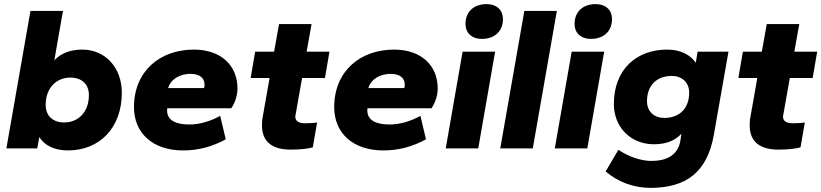

<svg xmlns="http://www.w3.org/2000/svg" viewBox="-20 -721 3991 933"><path d="M310 10C466 10 572 -102 572 -270C572 -394 490 -480 380 -480C320 -480 275 -461 244 -428L286 -668H128L11 0H161L171 -55C195 -16 242 10 310 10ZM292 -126C237 -126 202 -158 202 -211C202 -294 254 -344 322 -344C377 -344 412 -312 412 -259C412 -176 360 -126 292 -126Z M870 10C946 10 1013 -9 1077 -44L1050 -158C1005 -133 952 -116 900 -116C835 -116 792 -136 792 -184C792 -189 792 -192 793 -195H1104C1123 -223 1134 -259 1134 -291C1134 -403 1054 -480 922 -480C758 -480 631 -376 631 -200C631 -77 719 10 870 10ZM905 -362C952 -362 974 -341 974 -309C974 -302 973 -297 971 -293H797C810 -337 854 -362 905 -362Z M1392 6C1439 6 1475 2 1500 -5L1521 -126C1505 -123 1479 -122 1462 -122C1431 -122 1415 -133 1415 -154C1415 -159 1416 -163 1417 -167L1448 -342H1559L1581 -470H1470L1494 -604H1336L1312 -470H1220L1198 -342H1290L1257 -155C1254 -142 1253 -127 1253 -112C1253 -32 1303 6 1392 6Z M1843 10C1919 10 1986 -9 2050 -44L2023 -158C1978 -133 1925 -116 1873 -116C1808 -116 1765 -136 1765 -184C1765 -189 1765 -192 1766 -195H2077C2096 -223 2107 -259 2107 -291C2107 -403 2027 -480 1895 -480C1731 -480 1604 -376 1604 -200C1604 -77 1692 10 1843 10ZM1878 -362C1925 -362 1947 -341 1947 -309C1947 -302 1946 -297 1944 -293H1770C1783 -337 1827 -362 1878 -362Z M2304 0 2386 -470H2228L2146 0ZM2322 -532C2383 -532 2424 -569 2424 -628C2424 -671 2395 -701 2344 -701C2283 -701 2242 -664 2242 -605C2242 -562 2271 -532 2322 -532Z M2569 0 2686 -668H2528L2411 0Z M2834 0 2916 -470H2758L2676 0ZM2852 -532C2913 -532 2954 -569 2954 -628C2954 -671 2925 -701 2874 -701C2813 -701 2772 -664 2772 -605C2772 -562 2801 -532 2852 -532Z M3157 -20C3216 -20 3260 -37 3291 -71L3286 -36C3273 35 3218 61 3145 61C3097 61 3037 42 2985 7L2923 112C2983 164 3061 192 3140 192C3313 192 3417 117 3449 -67L3520 -470H3370L3361 -416C3336 -453 3289 -480 3222 -480C3076 -480 2963 -387 2963 -215C2963 -103 3045 -20 3157 -20ZM3208 -148C3160 -148 3124 -178 3124 -229C3124 -305 3170 -352 3245 -352C3292 -352 3329 -322 3329 -271C3329 -195 3283 -148 3208 -148Z M3762 6C3809 6 3845 2 3870 -5L3891 -126C3875 -123 3849 -122 3832 -122C3801 -122 3785 -133 3785 -154C3785 -159 3786 -163 3787 -167L3818 -342H3929L3951 -470H3840L3864 -604H3706L3682 -470H3590L3568 -342H3660L3627 -155C3624 -142 3623 -127 3623 -112C3623 -32 3673 6 3762 6Z"/></svg>

Font: Celebes ExtraBold
Style: Italic
Weight: 800
Italic angle: -10°
Designer: Anugrah Pasau
Foundry: Lafontype
Version: Version 1.000